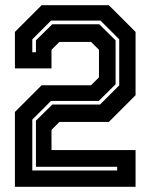

<svg xmlns="http://www.w3.org/2000/svg" viewBox="-20 -720 580 740"><path d="M37.5 0V-288.5L140.5 -391.5H331L361.5 -422V-528L331 -558.5H209L178.5 -528V-456.5H37.5V-597L140.5 -700H399.5L502.5 -597V-353L399.5 -250H209L178.5 -219.5V-141.5H502.5V0ZM104.5 -63H431.5V-77H118.5V-255L181.5 -317H365.5L439.5 -391V-568.5L367.5 -640.5H176.5L104.5 -568.5V-518.5H118.5V-564.5L181.5 -626.5H362.5L425.5 -564.5V-395L360.5 -331H176.5L104.5 -259Z"/></svg>

Font: Tourney Thin
Style: Bold
Weight: 700
Version: Version 1.015